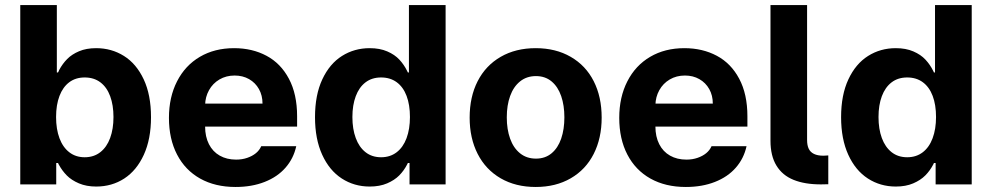

<svg xmlns="http://www.w3.org/2000/svg" viewBox="-20 -727 3911 757"><path d="M59.9 -707H204.1V-441.3H208.7Q210.3 -443.8 211.3 -446.1Q212.2 -448.4 213.2 -450.9Q226.7 -476 245.1 -494.5Q263.4 -513 291.9 -525Q320.3 -537.1 359.3 -537.1Q419.6 -537.1 468.7 -506.4Q517.7 -475.7 546.6 -414.2Q575.4 -352.8 575.4 -264.8Q575.4 -178.9 547.1 -116.9Q518.8 -55 470 -23.2Q421.2 8.5 359.2 8.5Q320.8 8.5 291.3 -4Q261.9 -16.5 243.3 -35.3Q224.8 -54.1 211.7 -78.3L208.7 -84.4H201.7V0H59.9ZM313.9 -107Q350 -107 375.5 -127Q401.1 -147 414.2 -182.8Q427.4 -218.5 427.4 -265.6Q427.4 -312.3 414.4 -347.6Q401.5 -382.9 375.9 -402.3Q350.4 -421.6 313.9 -421.6Q278.2 -421.6 253 -402.7Q227.9 -383.8 214.5 -348.7Q201.1 -313.6 201.1 -265.6Q201.1 -217.7 214.5 -181.9Q227.9 -146.2 253.3 -126.6Q278.6 -107 313.9 -107Z M646.1 -262.4Q646.1 -344 678.1 -406.4Q710 -468.9 768.1 -503Q826.1 -537.1 903 -537.1Q974.6 -537.1 1030.7 -507.1Q1086.9 -477.2 1119.1 -416.5Q1151.4 -355.8 1151.4 -268.6V-227.9H705.3V-318.5H1015Q1015 -350.8 1001 -375.7Q987 -400.7 962.1 -415Q937.1 -429.2 905.2 -429.2Q871.6 -429.2 845.2 -413.7Q818.9 -398.2 804.1 -371.5Q789.3 -344.8 788.7 -313V-228.1Q788.7 -188.3 803.7 -158.7Q818.7 -129.1 846.4 -113.4Q874.1 -97.7 910.8 -97.7Q935 -97.7 954.9 -104.7Q974.9 -111.6 989 -123.1Q1003 -134.6 1010 -150.6H1148Q1137.5 -102.2 1105.7 -65.9Q1073.9 -29.5 1023.3 -9.7Q972.8 10.2 908.6 10.2Q828.4 10.2 769.2 -22.9Q710 -56.1 678.1 -117.6Q646.1 -179.1 646.1 -262.4Z M1222 -264.8Q1222 -352.8 1250.8 -414.2Q1279.6 -475.7 1328.4 -506.4Q1377.2 -537.1 1437.5 -537.1Q1477.5 -537.1 1506.9 -524.3Q1536.4 -511.6 1554.7 -491.8Q1573 -472.1 1585.1 -447.4L1588.1 -441.3H1592.3V-707H1736.9V0H1594.7V-84.4H1588.1L1585.1 -78.3Q1572.6 -54.1 1554 -35.3Q1535.4 -16.5 1506.2 -4Q1477 8.5 1437.6 8.5Q1376.6 8.5 1327.6 -23.2Q1278.5 -55 1250.3 -116.9Q1222 -178.9 1222 -264.8ZM1596.3 -265.6Q1596.3 -313.6 1583.1 -348.7Q1569.9 -383.8 1544.3 -402.7Q1518.6 -421.6 1482.5 -421.6Q1446.4 -421.6 1421.1 -402.3Q1395.7 -382.9 1382.6 -347.6Q1369.4 -312.3 1369.4 -265.6Q1369.4 -218.5 1382.6 -182.8Q1395.7 -147 1421.1 -127Q1446.4 -107 1482.5 -107Q1518.2 -107 1543.8 -126.6Q1569.4 -146.2 1582.9 -182.2Q1596.3 -218.2 1596.3 -265.6Z M1831.7 -263.2Q1831.7 -345.3 1863.3 -407Q1895 -468.8 1954 -502.9Q2013.1 -537.1 2092.1 -537.1Q2171.1 -537.1 2230.2 -502.9Q2289.4 -468.8 2320.8 -407Q2352.2 -345.3 2352.2 -263.2Q2352.2 -182.2 2320.8 -120.2Q2289.4 -58.2 2230.2 -24Q2171.1 10.2 2092.1 10.2Q2013.1 10.2 1954 -24Q1895 -58.2 1863.3 -120.2Q1831.7 -182.2 1831.7 -263.2ZM2205.2 -264.4Q2205.2 -311.3 2192.6 -348.1Q2179.9 -385 2154.7 -406Q2129.5 -427 2093.2 -427Q2056.4 -427 2030.4 -406Q2004.4 -385 1991.3 -348.4Q1978.1 -311.9 1978.1 -264.4Q1978.1 -216.9 1991.3 -180.2Q2004.4 -143.6 2030.4 -122.6Q2056.4 -101.6 2093.2 -101.6Q2129.5 -101.6 2154.7 -122.6Q2179.9 -143.6 2192.6 -180.5Q2205.2 -217.4 2205.2 -264.4Z M2421.5 -262.4Q2421.5 -344 2453.5 -406.4Q2485.4 -468.9 2543.5 -503Q2601.5 -537.1 2678.3 -537.1Q2749.9 -537.1 2806.1 -507.1Q2862.3 -477.2 2894.5 -416.5Q2926.8 -355.8 2926.8 -268.6V-227.9H2480.7V-318.5H2790.4Q2790.4 -350.8 2776.4 -375.7Q2762.4 -400.7 2737.4 -415Q2712.5 -429.2 2680.6 -429.2Q2646.9 -429.2 2620.6 -413.7Q2594.3 -398.2 2579.5 -371.5Q2564.7 -344.8 2564.1 -313V-228.1Q2564.1 -188.3 2579.1 -158.7Q2594.1 -129.1 2621.8 -113.4Q2649.5 -97.7 2686.2 -97.7Q2710.3 -97.7 2730.3 -104.7Q2750.3 -111.6 2764.4 -123.1Q2778.4 -134.6 2785.4 -150.6H2923.4Q2912.9 -102.2 2881.1 -65.9Q2849.3 -29.5 2798.7 -9.7Q2748.2 10.2 2683.9 10.2Q2603.8 10.2 2544.6 -22.9Q2485.4 -56.1 2453.5 -117.6Q2421.5 -179.1 2421.5 -262.4Z M3226.7 -113.1Q3232.3 -113.1 3245.7 -114.2V-0.6Q3234.1 0 3216.5 0Q3152.8 0 3108.8 -17.9Q3064.7 -35.7 3041.3 -74.1Q3017.8 -112.4 3017.8 -172.2V-707H3162.1V-175Q3162.1 -154.2 3168.5 -140.7Q3174.9 -127.1 3189.4 -120.1Q3203.8 -113.1 3226.7 -113.1Z M3296.2 -264.8Q3296.2 -352.8 3325 -414.2Q3353.8 -475.7 3402.6 -506.4Q3451.4 -537.1 3511.7 -537.1Q3551.7 -537.1 3581.1 -524.3Q3610.6 -511.6 3628.9 -491.8Q3647.2 -472.1 3659.4 -447.4L3662.3 -441.3H3666.5V-707H3811.2V0H3668.9V-84.4H3662.3L3659.4 -78.3Q3646.8 -54.1 3628.2 -35.3Q3609.6 -16.5 3580.4 -4Q3551.3 8.5 3511.9 8.5Q3450.9 8.5 3401.8 -23.2Q3352.7 -55 3324.5 -116.9Q3296.2 -178.9 3296.2 -264.8ZM3670.5 -265.6Q3670.5 -313.6 3657.3 -348.7Q3644.1 -383.8 3618.5 -402.7Q3592.9 -421.6 3556.8 -421.6Q3520.6 -421.6 3495.3 -402.3Q3470 -382.9 3456.8 -347.6Q3443.7 -312.3 3443.7 -265.6Q3443.7 -218.5 3456.8 -182.8Q3470 -147 3495.3 -127Q3520.6 -107 3556.8 -107Q3592.4 -107 3618.1 -126.6Q3643.7 -146.2 3657.1 -182.2Q3670.5 -218.2 3670.5 -265.6Z"/></svg>

Font: Pretendard GOV Variable
Style: Regular
Weight: 400
Designer: Base glyphs from Inter by Rasmus Andersson; Hangul glyphs from Noto Sans CJK(Source Han Sans) by Jang Soo-young and Kang
Foundry: Kil Hyung-jin
Version: Version 1.307;Glyphs 3.2 (3192)